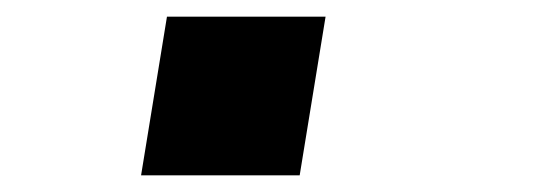

<svg xmlns="http://www.w3.org/2000/svg" viewBox="-20 -210 640 230"><path d="M149 0 180 -190H370L339 0Z"/></svg>

Font: Iosevka SS04 Heavy Extended
Style: Italic
Weight: 900
Width: 7
Italic angle: -9°
Monospace: yes
Designer: Belleve Invis
Foundry: Belleve Invis
Version: Version 19.0.0; ttfautohint (v1.8.4)